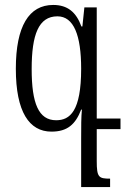

<svg xmlns="http://www.w3.org/2000/svg" viewBox="-20 -522 513 776"><path d="M321 -492 313 -415H309C288 -473 253 -502 195 -502C97 -502 44 -416 44 -244C44 -70 98 10 188 10C252 10 285 -19 308 -79H311C308 -47 308 -13 308 38V234H425V200C379 200 371 195 371 129V0H467V-43H371V-492ZM207 -36C136 -36 108 -104 108 -243C108 -382 136 -456 212 -456C278 -456 308 -380 308 -244C308 -73 263 -36 207 -36Z"/></svg>

Font: Noto Serif Armenian ExtraCondensed
Style: Regular
Weight: 400
Width: 2
Designer: Monotype Design Team
Foundry: Monotype Imaging Inc.
Version: Version 2.008